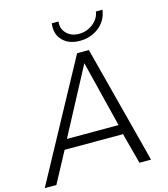

<svg xmlns="http://www.w3.org/2000/svg" viewBox="-158 -1075 1036 1181"><g transform="rotate(-15 360.0 -484.0)"><path d="M423 -819Q353 -819 313.5 -860Q274 -901 283 -968H326Q320 -924 349.5 -893Q379 -862 429 -862Q480 -862 519 -893Q558 -924 564 -968H606Q597 -901 545.5 -860Q494 -819 423 -819ZM530 -196H158L53 0H-21L386 -750H461L656 0H582ZM518 -257 413 -679 189 -257Z"/></g></svg>

Font: Oakes Grotesk Light
Style: Italic
Weight: 300
Italic angle: -8°
Designer: Samuel Oakes
Foundry: Samuel Oakes
Version: Version 1.000;PS 001.000;hotconv 1.0.88;makeotf.lib2.5.64775